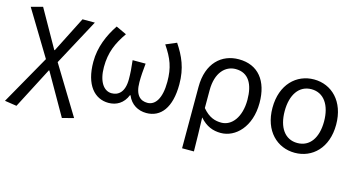

<svg xmlns="http://www.w3.org/2000/svg" viewBox="-81 -893 2673 1442"><g transform="rotate(15 1255.0 -172.0)"><path d="M103 213 269 -107H273L456 213L545 190L317 -184L510 -543H414L273 -265H269L104 -557L14 -533L226 -183L10 199Z M764 13C825 13 879 -17 906 -85H910C938 -17 996 13 1058 13C1170 13 1243 -77 1243 -259C1243 -385 1204 -470 1146 -557L1063 -522C1125 -430 1151 -365 1151 -254C1151 -124 1107 -63 1046 -63C994 -63 949 -94 949 -198C949 -243 952 -286 958 -344H857C864 -286 867 -243 867 -198C867 -97 820 -63 768 -63C707 -63 662 -126 662 -239C662 -353 697 -431 758 -519L676 -557C619 -472 575 -371 575 -256C575 -76 656 13 764 13Z M1387 199H1479C1478 103 1476 34 1473 -64C1523 -6 1578 13 1637 13C1751 13 1861 -94 1861 -280C1861 -451 1778 -557 1627 -557C1495 -557 1387 -465 1387 -278ZM1621 -63C1574 -63 1525 -76 1474 -137V-276C1474 -413 1543 -480 1623 -480C1724 -480 1767 -399 1767 -279C1767 -144 1702 -63 1621 -63Z M2212 13C2348 13 2459 -90 2459 -271C2459 -453 2348 -557 2212 -557C2076 -557 1964 -453 1964 -271C1964 -90 2076 13 2212 13ZM2212 -63C2115 -63 2059 -144 2059 -271C2059 -397 2115 -481 2212 -481C2309 -481 2365 -397 2365 -271C2365 -144 2309 -63 2212 -63Z"/></g></svg>

Font: Noto Sans CJK JP Regular
Style: Regular
Weight: 400
Designer: Ryoko NISHIZUKA (kana & ideographs); Paul D. Hunt (Latin, Greek & Cyrillic); Wenlong ZHANG (bopomofo); Sandoll Communica
Foundry: Adobe Systems Incorporated
Version: Version 1.001;PS 1.001;hotconv 1.0.78;makeotf.lib2.5.61930